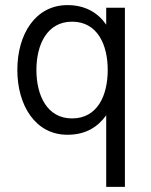

<svg xmlns="http://www.w3.org/2000/svg" viewBox="-20 -518 593 752"><path d="M396 213.9H469.2V-487.8H396V-421.4C363.3 -468.3 314 -498 244.1 -498C118.7 -498 47.9 -383.8 47.9 -244.1C47.9 -105 118.7 9.8 243.7 9.8C317.4 9.8 363.3 -21.5 396 -66.4ZM262.2 -54.2C164.1 -54.2 122.6 -144.5 122.6 -244.1C122.6 -342.8 164.1 -433.1 262.2 -433.1C361.8 -433.1 401.9 -342.8 401.9 -244.1C401.9 -144 361.8 -54.2 262.2 -54.2Z"/></svg>

Font: HK Grotesk
Style: Regular
Weight: 400
Designer: Alfredo Marco Pradil and Stefan Peev
Foundry: Hanken Design Co.
Version: Version 1.045;PS 001.045;hotconv 1.0.88;makeotf.lib2.5.64775